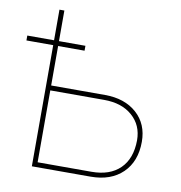

<svg xmlns="http://www.w3.org/2000/svg" viewBox="-92 -802 826 878"><g transform="rotate(10 321.0 -363.5)"><path d="M0 0ZM386.4 0H113.6V-727.3H136.4V-379.3H386.4Q478.3 -379.3 534.1 -329.5Q589.5 -279.8 589.5 -197.4Q589.5 -106.2 534.8 -52.9Q480.1 0 386.4 0ZM386.4 -22.7Q471.6 -22.7 518.8 -68.9Q566.1 -115.1 566.8 -200.3Q566.8 -270.6 517.4 -313.6Q468.8 -356.5 386.4 -356.5H136.4V-22.7ZM259.2 -562.5H-10.7V-585.2H259.2Z"/></g></svg>

Font: Linik Sans Thin
Style: Regular
Weight: 100
Designer: Fonts by Rasmus Andersson / Changes by Cristiano Sobral with parts from Marc Monis
Foundry: rsms
Version: Version 3.020; ttfautohint (v1.6)